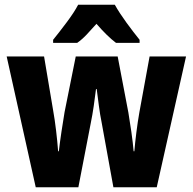

<svg xmlns="http://www.w3.org/2000/svg" viewBox="-20 -786 809 806"><path d="M456 0H638L761 -549H608L565 -314Q558 -274 552.5 -230.5Q547 -187 544 -151H541Q538 -186 531.5 -232Q525 -278 519 -313L474 -549H298L251 -315Q245 -280 238 -233Q231 -186 227 -151H224Q221 -191 215.5 -237.5Q210 -284 203 -323L165 -549H8L130 0H309L361 -269Q368 -303 373.5 -341Q379 -379 383 -412H386Q390 -381 395 -342.5Q400 -304 407 -270ZM462 -766H308Q292 -735 259 -691Q226 -647 203 -619V-606H304Q324 -620 343 -640Q362 -660 385 -686Q430 -634 467 -606H566V-619Q540 -651 510.5 -691.5Q481 -732 462 -766Z"/></svg>

Font: Noto Sans Display SemiCondensed Extra
Style: Regular
Weight: 800
Width: 4
Designer: Monotype Design Team
Foundry: Monotype Imaging Inc.
Version: Version 1.900